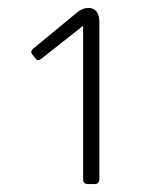

<svg xmlns="http://www.w3.org/2000/svg" viewBox="-20 -908 423 485"><path d="M231 -851V-457Q231 -443 219 -443H202Q190 -443 190 -456V-843L85 -760Q75 -752 69 -761L62 -770Q59 -773 59 -777Q59 -781 65 -786L174 -876Q188 -888 204 -888Q231 -887 231 -851Z"/></svg>

Font: Text Me One
Style: Regular
Weight: 400
Designer: Julia Petretta
Foundry: Julia Petretta
Version: Version 1.003